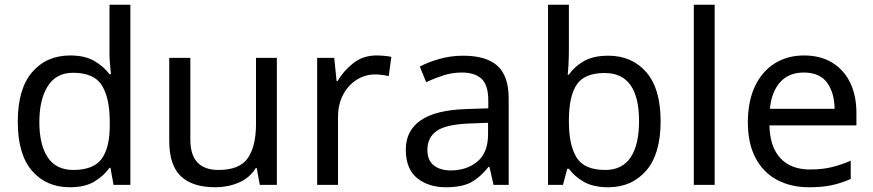

<svg xmlns="http://www.w3.org/2000/svg" viewBox="-20 -780 3684 810"><path d="M275 10Q175 10 115 -59.5Q55 -129 55 -267Q55 -405 115.5 -475.5Q176 -546 276 -546Q338 -546 377.5 -523Q417 -500 442 -467H448Q447 -480 444.5 -505.5Q442 -531 442 -546V-760H530V0H459L446 -72H442Q418 -38 378 -14Q338 10 275 10ZM289 -63Q374 -63 408.5 -109.5Q443 -156 443 -250V-266Q443 -366 410 -419.5Q377 -473 288 -473Q217 -473 181.5 -416.5Q146 -360 146 -265Q146 -169 181.5 -116Q217 -63 289 -63Z M1148 -536V0H1076L1063 -71H1059Q1033 -29 987 -9.5Q941 10 889 10Q792 10 743 -36.5Q694 -83 694 -185V-536H783V-191Q783 -63 902 -63Q991 -63 1025.5 -113Q1060 -163 1060 -257V-536Z M1568 -546Q1583 -546 1600.5 -544.5Q1618 -543 1631 -540L1620 -459Q1607 -462 1591.5 -464Q1576 -466 1562 -466Q1521 -466 1485 -443.5Q1449 -421 1427.5 -380.5Q1406 -340 1406 -286V0H1318V-536H1390L1400 -438H1404Q1430 -482 1471 -514Q1512 -546 1568 -546Z M1934 -545Q2032 -545 2079 -502Q2126 -459 2126 -365V0H2062L2045 -76H2041Q2006 -32 1967.5 -11Q1929 10 1861 10Q1788 10 1740 -28.5Q1692 -67 1692 -149Q1692 -229 1755 -272.5Q1818 -316 1949 -320L2040 -323V-355Q2040 -422 2011 -448Q1982 -474 1929 -474Q1887 -474 1849 -461.5Q1811 -449 1778 -433L1751 -499Q1786 -518 1834 -531.5Q1882 -545 1934 -545ZM1960 -259Q1860 -255 1821.5 -227Q1783 -199 1783 -148Q1783 -103 1810.5 -82Q1838 -61 1881 -61Q1949 -61 1994 -98.5Q2039 -136 2039 -214V-262Z M2380 -575Q2380 -541 2378.5 -511.5Q2377 -482 2375 -465H2380Q2403 -499 2443 -522Q2483 -545 2546 -545Q2646 -545 2706.5 -475.5Q2767 -406 2767 -268Q2767 -130 2706 -60Q2645 10 2546 10Q2483 10 2443 -13Q2403 -36 2380 -68H2373L2355 0H2292V-760H2380ZM2531 -472Q2446 -472 2413 -423Q2380 -374 2380 -271V-267Q2380 -168 2412.5 -115.5Q2445 -63 2533 -63Q2605 -63 2640.5 -116Q2676 -169 2676 -269Q2676 -472 2531 -472Z M2995 0H2907V-760H2995Z M3372 -546Q3441 -546 3490.5 -516Q3540 -486 3566.5 -431.5Q3593 -377 3593 -304V-251H3226Q3228 -160 3272.5 -112.5Q3317 -65 3397 -65Q3448 -65 3487.5 -74.5Q3527 -84 3569 -102V-25Q3528 -7 3488 1.5Q3448 10 3393 10Q3317 10 3258.5 -21Q3200 -52 3167.5 -113.5Q3135 -175 3135 -264Q3135 -352 3164.5 -415Q3194 -478 3247.5 -512Q3301 -546 3372 -546ZM3371 -474Q3308 -474 3271.5 -433.5Q3235 -393 3228 -321H3501Q3500 -389 3469 -431.5Q3438 -474 3371 -474Z"/></svg>

Font: Noto Sans Old Permic
Style: Regular
Weight: 400
Designer: Monotype Design Team
Foundry: Monotype Imaging Inc.
Version: Version 2.001; ttfautohint (v1.8.4.7-5d5b)